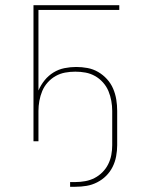

<svg xmlns="http://www.w3.org/2000/svg" viewBox="-20 -540 540 734"><path d="M248 174V156H268Q287 156 306 152.5Q325 149 341.5 140.5Q358 132 371.5 118.5Q385 105 393.5 88Q402 71 405.5 52.5Q409 34 409 15V-116Q409 -135 405.5 -154.5Q402 -174 394.5 -192Q387 -210 373.5 -225Q360 -240 343 -249.5Q326 -259 307 -262.5Q288 -266 268 -266Q248 -266 229 -262.5Q210 -259 193 -249.5Q176 -240 162.5 -225Q149 -210 141.5 -192Q134 -174 130.5 -154.5Q127 -135 127 -116V0H108V-520H436V-502H127V-194Q136 -215 150.5 -233Q165 -251 184.5 -263Q204 -275 226.5 -279.5Q249 -284 271 -284Q293 -284 314.5 -280Q336 -276 355 -265Q374 -254 389 -237.5Q404 -221 412.5 -201Q421 -181 424.5 -159.5Q428 -138 428 -116V15Q428 36 424 57.5Q420 79 410.5 98Q401 117 386 132Q371 147 351.5 157Q332 167 311 170.5Q290 174 268 174Z"/></svg>

Font: Iosevka SS04 Thin
Style: Regular
Weight: 100
Monospace: yes
Designer: Belleve Invis
Foundry: Belleve Invis
Version: Version 19.0.0; ttfautohint (v1.8.4)